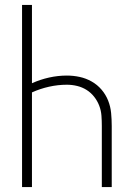

<svg xmlns="http://www.w3.org/2000/svg" viewBox="-20 -755 540 775"><path d="M69 0V-735H109V-419Q142 -434 178 -442Q214 -450 250 -450Q276 -450 301.5 -444.5Q327 -439 350 -426Q373 -413 390 -393Q407 -373 416.5 -349Q426 -325 428.5 -299Q431 -273 431 -247V0H391V-247Q391 -267 389.5 -288Q388 -309 380.5 -328.5Q373 -348 360 -364.5Q347 -381 329.5 -392Q312 -403 291.5 -408Q271 -413 250 -413Q214 -413 178 -405Q142 -397 109 -382V0Z"/></svg>

Font: Iosevka Extralight
Style: Regular
Weight: 200
Monospace: yes
Designer: Belleve Invis
Foundry: Belleve Invis
Version: Version 32.0.1; ttfautohint (v1.8.4)